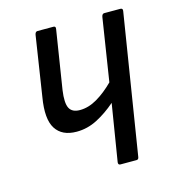

<svg xmlns="http://www.w3.org/2000/svg" viewBox="-81 -554 557 622"><g transform="rotate(-15 197.5 -243.5)"><path d="M248 0Q240 0 241 -9L272 -200Q241 -173 208 -156Q175 -139 139 -139Q90 -139 69 -172Q48 -205 60 -276L91 -477Q93 -487 100 -487H154Q162 -487 160 -477L129 -281Q123 -239 132 -221.5Q141 -204 167 -204Q196 -204 225 -221Q254 -238 282 -266L315 -477Q317 -487 324 -487H378Q387 -487 385 -477L310 -9Q309 0 302 0Z"/></g></svg>

Font: Sofia Sans Condensed
Style: Italic
Weight: 400
Italic angle: -9°
Designer: Botio Nikoltchev, Ani Petrova
Foundry: lettersoup
Version: Version 4.101